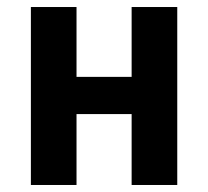

<svg xmlns="http://www.w3.org/2000/svg" viewBox="-20 -527 592 547"><path d="M68 0H198V-202H355V0H485V-507H355V-308H198V-507H68Z"/></svg>

Font: Finlandica SemiBold
Style: Regular
Weight: 600
Designer: Niklas Ekholm, Juho Hiilivirta, Jaakko Suomalainen
Foundry: Helsinki Type Studio
Version: Version 2.000;Glyphs 3.2 (3202)